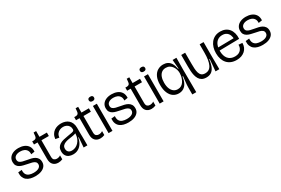

<svg xmlns="http://www.w3.org/2000/svg" viewBox="92 -1836 4598 3142"><g transform="rotate(-30 2391.0 -265.0)"><path d="M248 13Q200 13 159 2.5Q118 -8 88.5 -31Q59 -54 44 -91.5Q29 -129 33 -183L103 -190Q99 -137 117 -106.5Q135 -76 170 -63Q205 -50 250 -50Q316 -50 351 -72.5Q386 -95 386 -132Q386 -164 366 -181.5Q346 -199 312 -208Q278 -217 237 -224Q199 -232 163 -240.5Q127 -249 98.5 -264.5Q70 -280 53.5 -306Q37 -332 37 -374Q37 -420 61 -454.5Q85 -489 129 -508Q173 -527 233 -527Q289 -527 336 -508Q383 -489 410 -448.5Q437 -408 434 -344L366 -333Q369 -379 351 -407.5Q333 -436 301.5 -449.5Q270 -463 229 -463Q175 -463 142 -440.5Q109 -418 109 -379Q109 -346 129 -328.5Q149 -311 183.5 -302.5Q218 -294 258 -287Q294 -281 329.5 -273Q365 -265 394 -249Q423 -233 441 -205.5Q459 -178 459 -134Q459 -88 433 -55.5Q407 -23 360 -5Q313 13 248 13Z M685 9Q652 9 627 -1.5Q602 -12 585 -31Q568 -50 560 -76.5Q552 -103 552 -136V-449H485V-508H518Q545 -510 557 -523.5Q569 -537 571 -562L577 -622H625V-513H765V-448H625V-138Q625 -93 645.5 -76.5Q666 -60 694 -60Q711 -60 731.5 -65.5Q752 -71 765 -83V-8Q746 0 726.5 4.5Q707 9 685 9Z M961 13Q921 13 887 -1.5Q853 -16 833 -47.5Q813 -79 813 -128Q813 -172 829.5 -200Q846 -228 875.5 -246.5Q905 -265 945 -275Q985 -285 1031 -292Q1089 -301 1116.5 -307Q1144 -313 1152.5 -322Q1161 -331 1161 -348Q1161 -384 1144.5 -409Q1128 -434 1100.5 -447.5Q1073 -461 1039 -461Q1007 -461 977 -448.5Q947 -436 926 -409.5Q905 -383 901 -339L831 -351Q836 -400 856 -434Q876 -468 905.5 -488.5Q935 -509 969 -518Q1003 -527 1038 -527Q1078 -527 1113.5 -515.5Q1149 -504 1175.5 -480.5Q1202 -457 1217.5 -420.5Q1233 -384 1233 -334V-235Q1234 -196 1234.5 -156.5Q1235 -117 1235 -78Q1235 -39 1235 0H1164Q1168 -48 1171 -92.5Q1174 -137 1178 -187H1169Q1161 -130 1133.5 -84.5Q1106 -39 1062.5 -13Q1019 13 961 13ZM976 -52Q1011 -52 1043 -66Q1075 -80 1101 -107.5Q1127 -135 1143 -173Q1159 -211 1161 -257V-280L1188 -289Q1175 -273 1149 -264.5Q1123 -256 1088.5 -251Q1054 -246 1019.5 -240.5Q985 -235 955 -223Q925 -211 906.5 -190.5Q888 -170 888 -134Q888 -97 910.5 -74.5Q933 -52 976 -52Z M1479 9Q1446 9 1421 -1.5Q1396 -12 1379 -31Q1362 -50 1354 -76.5Q1346 -103 1346 -136V-449H1279V-508H1312Q1339 -510 1351 -523.5Q1363 -537 1365 -562L1371 -622H1419V-513H1559V-448H1419V-138Q1419 -93 1439.5 -76.5Q1460 -60 1488 -60Q1505 -60 1525.5 -65.5Q1546 -71 1559 -83V-8Q1540 0 1520.5 4.5Q1501 9 1479 9Z M1635 0V-513H1709V0ZM1672 -584Q1647 -584 1634.5 -595Q1622 -606 1622 -626Q1622 -647 1635 -657Q1648 -667 1672 -667Q1697 -667 1709 -656.5Q1721 -646 1721 -625Q1721 -606 1709 -595Q1697 -584 1672 -584Z M2008 13Q1960 13 1919 2.5Q1878 -8 1848.5 -31Q1819 -54 1804 -91.5Q1789 -129 1793 -183L1863 -190Q1859 -137 1877 -106.5Q1895 -76 1930 -63Q1965 -50 2010 -50Q2076 -50 2111 -72.5Q2146 -95 2146 -132Q2146 -164 2126 -181.5Q2106 -199 2072 -208Q2038 -217 1997 -224Q1959 -232 1923 -240.5Q1887 -249 1858.5 -264.5Q1830 -280 1813.5 -306Q1797 -332 1797 -374Q1797 -420 1821 -454.5Q1845 -489 1889 -508Q1933 -527 1993 -527Q2049 -527 2096 -508Q2143 -489 2170 -448.5Q2197 -408 2194 -344L2126 -333Q2129 -379 2111 -407.5Q2093 -436 2061.5 -449.5Q2030 -463 1989 -463Q1935 -463 1902 -440.5Q1869 -418 1869 -379Q1869 -346 1889 -328.5Q1909 -311 1943.5 -302.5Q1978 -294 2018 -287Q2054 -281 2089.5 -273Q2125 -265 2154 -249Q2183 -233 2201 -205.5Q2219 -178 2219 -134Q2219 -88 2193 -55.5Q2167 -23 2120 -5Q2073 13 2008 13Z M2445 9Q2412 9 2387 -1.5Q2362 -12 2345 -31Q2328 -50 2320 -76.5Q2312 -103 2312 -136V-449H2245V-508H2278Q2305 -510 2317 -523.5Q2329 -537 2331 -562L2337 -622H2385V-513H2525V-448H2385V-138Q2385 -93 2405.5 -76.5Q2426 -60 2454 -60Q2471 -60 2491.5 -65.5Q2512 -71 2525 -83V-8Q2506 0 2486.5 4.5Q2467 9 2445 9Z M2601 0V-513H2675V0ZM2638 -584Q2613 -584 2600.5 -595Q2588 -606 2588 -626Q2588 -647 2601 -657Q2614 -667 2638 -667Q2663 -667 2675 -656.5Q2687 -646 2687 -625Q2687 -606 2675 -595Q2663 -584 2638 -584Z M3138 137V13Q3138 -13 3140 -43Q3142 -73 3146.5 -111.5Q3151 -150 3157 -198H3146Q3138 -133 3114.5 -85.5Q3091 -38 3052 -12.5Q3013 13 2959 13Q2902 13 2857 -17Q2812 -47 2785.5 -108.5Q2759 -170 2759 -260Q2759 -353 2787 -412Q2815 -471 2862.5 -499Q2910 -527 2967 -527Q3012 -527 3048 -509.5Q3084 -492 3109 -452Q3134 -412 3147 -342H3155L3141 -513H3213L3211 -288L3213 137ZM2978 -55Q3016 -55 3043 -71Q3070 -87 3088 -113Q3106 -139 3116.5 -168Q3127 -197 3131 -224Q3135 -251 3135 -268V-276Q3135 -303 3126 -334.5Q3117 -366 3098 -394Q3079 -422 3049.5 -440Q3020 -458 2978 -458Q2931 -458 2899 -433.5Q2867 -409 2850.5 -364.5Q2834 -320 2834 -259Q2834 -192 2852.5 -147Q2871 -102 2903 -78.5Q2935 -55 2978 -55Z M3480 13Q3431 13 3398.5 -5Q3366 -23 3347 -54.5Q3328 -86 3318.5 -125.5Q3309 -165 3306.5 -208.5Q3304 -252 3304 -295V-513H3378V-300Q3378 -254 3380.5 -211Q3383 -168 3393.5 -132.5Q3404 -97 3428 -76.5Q3452 -56 3496 -56Q3538 -56 3567.5 -75Q3597 -94 3615.5 -132.5Q3634 -171 3643 -227Q3652 -283 3652 -356V-513H3726V-270L3728 0H3656L3675 -224H3666Q3655 -135 3630.5 -83Q3606 -31 3568.5 -9Q3531 13 3480 13Z M4053 13Q3995 13 3950 -5.5Q3905 -24 3874 -58.5Q3843 -93 3826.5 -142Q3810 -191 3810 -252Q3810 -309 3825 -359Q3840 -409 3870 -446.5Q3900 -484 3943.5 -505.5Q3987 -527 4046 -527Q4097 -527 4137.5 -509.5Q4178 -492 4206 -458.5Q4234 -425 4247.5 -376.5Q4261 -328 4257 -268L3856 -261V-317L4205 -322L4185 -290Q4186 -341 4171 -379Q4156 -417 4125 -438.5Q4094 -460 4046 -460Q3994 -460 3957.5 -434Q3921 -408 3902.5 -361.5Q3884 -315 3884 -254Q3884 -158 3929 -104.5Q3974 -51 4057 -51Q4100 -51 4128.5 -65Q4157 -79 4173 -101Q4189 -123 4195 -147Q4201 -171 4199 -190L4270 -184Q4270 -139 4254.5 -103Q4239 -67 4210 -41Q4181 -15 4141.5 -1Q4102 13 4053 13Z M4546 13Q4498 13 4457 2.5Q4416 -8 4386.5 -31Q4357 -54 4342 -91.5Q4327 -129 4331 -183L4401 -190Q4397 -137 4415 -106.5Q4433 -76 4468 -63Q4503 -50 4548 -50Q4614 -50 4649 -72.5Q4684 -95 4684 -132Q4684 -164 4664 -181.5Q4644 -199 4610 -208Q4576 -217 4535 -224Q4497 -232 4461 -240.5Q4425 -249 4396.5 -264.5Q4368 -280 4351.5 -306Q4335 -332 4335 -374Q4335 -420 4359 -454.5Q4383 -489 4427 -508Q4471 -527 4531 -527Q4587 -527 4634 -508Q4681 -489 4708 -448.5Q4735 -408 4732 -344L4664 -333Q4667 -379 4649 -407.5Q4631 -436 4599.5 -449.5Q4568 -463 4527 -463Q4473 -463 4440 -440.5Q4407 -418 4407 -379Q4407 -346 4427 -328.5Q4447 -311 4481.5 -302.5Q4516 -294 4556 -287Q4592 -281 4627.5 -273Q4663 -265 4692 -249Q4721 -233 4739 -205.5Q4757 -178 4757 -134Q4757 -88 4731 -55.5Q4705 -23 4658 -5Q4611 13 4546 13Z"/></g></svg>

Font: Bricolage Grotesque 48pt Condensed ExtraBold Light
Style: Regular
Weight: 300
Version: Version 1.000;gftools[0.9.30]